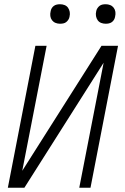

<svg xmlns="http://www.w3.org/2000/svg" viewBox="-20 -886 590 906"><path d="M17 0 147 -670H200L85 -80L459 -670H537L407 0H354L469 -590L95 0ZM479 -774Q467 -774 457 -778Q447 -782 441 -790.5Q435 -799 433 -810Q431 -821 434 -833Q435 -840 439.5 -847Q444 -854 450 -858.5Q456 -863 463.5 -864.5Q471 -866 479 -866Q490 -866 500 -862Q510 -858 516.5 -849.5Q523 -841 524.5 -830Q526 -819 523 -807Q522 -800 518 -793Q514 -786 507.5 -781.5Q501 -777 493.5 -775.5Q486 -774 479 -774ZM263 -774Q252 -774 242 -778Q232 -782 225.5 -790.5Q219 -799 217.5 -810Q216 -821 219 -833Q220 -840 224 -847Q228 -854 234.5 -858.5Q241 -863 248.5 -864.5Q256 -866 263 -866Q275 -866 285 -862Q295 -858 301 -849.5Q307 -841 309 -830Q311 -819 308 -807Q307 -800 302.5 -793Q298 -786 292 -781.5Q286 -777 278.5 -775.5Q271 -774 263 -774Z"/></svg>

Font: Lode Dark
Style: Italic
Weight: 400
Italic angle: -11°
Monospace: yes
Designer: Belleve Invis
Foundry: Belleve Invis
Version: Version 29.2.0; ttfautohint (v1.8.3)